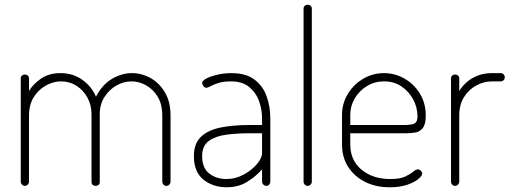

<svg xmlns="http://www.w3.org/2000/svg" viewBox="-20 -788 2172 814"><path d="M85 0Q78 0 73 -5.5Q68 -11 68 -18V-455Q68 -463 73 -467.5Q78 -472 85 -472Q93 -472 98 -467.5Q103 -463 103 -455V-402Q120 -431 153.5 -454.5Q187 -478 237 -478Q289 -478 328.5 -450Q368 -422 387 -378Q413 -429 454.5 -453.5Q496 -478 539 -478Q581 -478 618.5 -457Q656 -436 679.5 -396Q703 -356 703 -298V-18Q703 -11 698 -5.5Q693 0 685 0Q678 0 673 -5.5Q668 -11 668 -18V-298Q668 -346 648.5 -378Q629 -410 599 -426.5Q569 -443 538 -443Q504 -443 473.5 -425.5Q443 -408 423 -377Q403 -346 403 -304V-17Q403 -8 397.5 -4Q392 0 385 0Q379 0 373.5 -4Q368 -8 368 -17V-303Q368 -343 350.5 -374.5Q333 -406 304 -424.5Q275 -443 239 -443Q206 -443 174.5 -425.5Q143 -408 123 -376Q103 -344 103 -298V-18Q103 -11 98 -5.5Q93 0 85 0Z M941 6Q883 6 842.5 -26.5Q802 -59 802 -126Q802 -179 831.5 -207.5Q861 -236 913.5 -247Q966 -258 1035 -258H1091V-286Q1091 -324 1078 -360Q1065 -396 1036 -419.5Q1007 -443 959 -443Q928 -443 907 -436.5Q886 -430 873.5 -423Q861 -416 855 -416Q847 -416 842 -423.5Q837 -431 837 -436Q837 -446 855.5 -455.5Q874 -465 902.5 -471.5Q931 -478 961 -478Q1023 -478 1059 -450.5Q1095 -423 1110.5 -379.5Q1126 -336 1126 -286V-18Q1126 -11 1121.5 -5.5Q1117 0 1109 0Q1102 0 1096.5 -5.5Q1091 -11 1091 -18V-70Q1066 -41 1028.5 -17.5Q991 6 941 6ZM940 -29Q978 -29 1012.5 -47.5Q1047 -66 1069 -92Q1091 -118 1091 -139V-223H1036Q985 -223 939.5 -217Q894 -211 865.5 -190.5Q837 -170 837 -126Q837 -76 867 -52.5Q897 -29 940 -29Z M1284 0Q1277 0 1272 -5.5Q1267 -11 1267 -18V-751Q1267 -759 1272 -763.5Q1277 -768 1284 -768Q1292 -768 1297 -763.5Q1302 -759 1302 -751V-18Q1302 -11 1297 -5.5Q1292 0 1284 0Z M1632 6Q1573 6 1527.5 -17Q1482 -40 1456 -80.5Q1430 -121 1430 -176V-301Q1430 -349 1454.5 -389.5Q1479 -430 1519.5 -454Q1560 -478 1608 -478Q1655 -478 1695.5 -454.5Q1736 -431 1760.5 -390.5Q1785 -350 1785 -298Q1785 -262 1773 -246Q1761 -230 1742.5 -226.5Q1724 -223 1702 -223H1465V-176Q1465 -108 1513 -68.5Q1561 -29 1634 -29Q1676 -29 1698 -39.5Q1720 -50 1731.5 -60Q1743 -70 1752 -70Q1757 -70 1761 -67Q1765 -64 1767.5 -60Q1770 -56 1770 -52Q1770 -43 1753.5 -29Q1737 -15 1706 -4.5Q1675 6 1632 6ZM1465 -258H1690Q1727 -258 1738.5 -265Q1750 -272 1750 -295Q1750 -331 1732.5 -365Q1715 -399 1683 -421Q1651 -443 1608 -443Q1568 -443 1535.5 -423Q1503 -403 1484 -371Q1465 -339 1465 -301Z M1909 0Q1902 0 1897 -5.5Q1892 -11 1892 -18V-455Q1892 -463 1897 -467.5Q1902 -472 1909 -472Q1917 -472 1922 -467.5Q1927 -463 1927 -455V-402Q1939 -422 1958 -439Q1977 -456 2004 -467Q2031 -478 2066 -478H2103Q2110 -478 2115 -473Q2120 -468 2120 -460Q2120 -453 2115 -448Q2110 -443 2103 -443H2066Q2031 -443 1999 -425.5Q1967 -408 1947 -376Q1927 -344 1927 -298V-18Q1927 -11 1922 -5.5Q1917 0 1909 0Z"/></svg>

Font: Dosis ExtraLight ExtraLight
Style: Regular
Weight: 250
Version: Version 3.001; ttfautohint (v1.8.2)